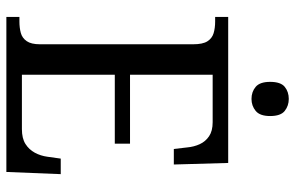

<svg xmlns="http://www.w3.org/2000/svg" viewBox="-186 -764 949 618"><g transform="rotate(90 289.0 -454.5)"><path d="M34 0V-42H49Q69 -42 85.5 -46.5Q102 -51 112 -65.5Q122 -80 122 -108V-601Q122 -632 112.5 -647Q103 -662 86.5 -667Q70 -672 49 -672H34V-714H504L509 -539H459L454 -582Q452 -604 443.5 -622.5Q435 -641 418 -652.5Q401 -664 373 -664H220V-398H442V-349H220V-50H395Q425 -50 443 -61.5Q461 -73 471 -91.5Q481 -110 484 -132L490 -175H540L533 0ZM298 -789Q275 -789 259 -802.5Q243 -816 243 -849Q243 -883 259 -896Q275 -909 298 -909Q320 -909 336.5 -896Q353 -883 353 -849Q353 -816 336.5 -802.5Q320 -789 298 -789Z"/></g></svg>

Font: Noto Serif SemiCondensed
Style: Regular
Weight: 400
Width: 4
Designer: Monotype Design Team
Foundry: Monotype Imaging Inc.
Version: Version 2.013